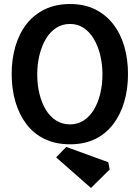

<svg xmlns="http://www.w3.org/2000/svg" viewBox="-20 -713 694 954"><path d="M328 4Q257 4 202.5 -22Q148 -48 111.5 -96Q75 -144 56.5 -207.5Q38 -271 38 -345Q38 -419 56.5 -482.5Q75 -546 111.5 -593Q148 -640 202.5 -666.5Q257 -693 328 -693Q399 -693 452.5 -666.5Q506 -640 542.5 -593Q579 -546 597.5 -482.5Q616 -419 616 -345Q616 -271 597.5 -207.5Q579 -144 542.5 -96Q506 -48 452.5 -22Q399 4 328 4ZM432 221 259 69 309 17 518 93 525 129ZM328 -95Q366 -95 396 -114.5Q426 -134 446.5 -168Q467 -202 478 -247Q489 -292 489 -343Q489 -394 478 -439Q467 -484 446.5 -519Q426 -554 396 -574Q366 -594 328 -594Q289 -594 258.5 -574Q228 -554 207.5 -519Q187 -484 176 -439Q165 -394 165 -343Q165 -292 176 -247Q187 -202 207.5 -168Q228 -134 258.5 -114.5Q289 -95 328 -95Z"/></svg>

Font: Kreon SemiBold
Style: Regular
Weight: 600
Designer: Julia Petretta
Foundry: Julia Petretta and Eli Heuer
Version: Version 2.002